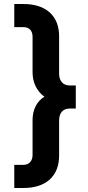

<svg xmlns="http://www.w3.org/2000/svg" viewBox="-20 -765 438 955"><path d="M97 170C210 170 274 110 274 9V-166C274 -203 293 -225 326 -225H357V-340H326C293 -340 274 -363 274 -399V-585C274 -685 210 -745 97 -745H51V-630H97C125 -630 142 -613 142 -582V-410C142 -408 142 -407 142 -405C142 -356 162 -312 201 -284C162 -261 142 -217 142 -169C142 -167 142 -166 142 -164V6C142 35 125 55 97 55H51V170Z"/></svg>

Font: Plus Jakarta Sans
Style: Bold
Weight: 700
Designer: Gumpita Rahayu
Foundry: Tokotype
Version: Version 2.071;gftools[0.9.30]